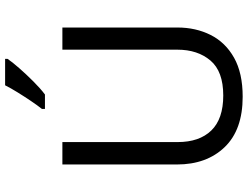

<svg xmlns="http://www.w3.org/2000/svg" viewBox="-132 -852 994 771"><g transform="rotate(-90 365.5 -467.0)"><path d="M640 -252Q640 -178 610 -118.5Q580 -59 518.5 -24.5Q457 10 362 10Q229 10 159.5 -62.5Q90 -135 90 -254V-714H180V-251Q180 -164 226.5 -116Q273 -68 367 -68Q464 -68 507.5 -119.5Q551 -171 551 -252V-714H640ZM514 -934Q502 -916 477 -887.5Q452 -859 423.5 -830.5Q395 -802 371 -784H313V-796Q328 -815 345.5 -841Q363 -867 380 -894.5Q397 -922 408 -944H514Z"/></g></svg>

Font: Noto Sans Wancho
Style: Regular
Weight: 400
Designer: Monotype Design Team
Foundry: Monotype Imaging Inc.
Version: Version 2.001; ttfautohint (v1.8.4.7-5d5b)